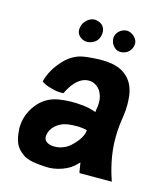

<svg xmlns="http://www.w3.org/2000/svg" viewBox="-92 -630 600 710"><g transform="rotate(15 208.5 -274.5)"><path d="M399 0Q401 2 397 2H277L275 0L269 -37L263 -31Q243 -9 211 2.5Q179 14 148 12Q116 10 100 7Q73 2 59 -9Q37 -25 29 -44Q20 -64 18 -101Q18 -152 50 -193Q81 -233 132 -241Q175 -248 222 -243Q251 -240 274 -231Q275 -236 275 -240Q281 -271 275 -292Q267 -319 246.5 -330.5Q226 -342 202 -334Q168 -322 142 -268H141Q118 -266 93 -274Q70 -280 58 -289L57 -290V-291Q68 -336 106 -377Q132 -405 166 -415Q188 -421 240 -423Q288 -424 319 -410Q379 -381 381 -302Q383 -271 376 -229Q369 -185 371 -136Q375 -68 399 0ZM226 -97Q259 -129 261 -158Q255 -161 229 -163Q196 -163 179 -159Q157 -154 140.5 -138.5Q124 -123 121 -103Q118 -84 132 -75.5Q146 -67 169 -69Q183 -70 198 -77Q211 -82 226 -97ZM141 -529V-530Q148 -545 162 -554Q176 -563 191 -560Q222 -553 224 -525Q224 -491 198 -479Q172 -467 151 -483Q130 -499 141 -529ZM311 -470Q286 -467 272 -493Q259 -524 285 -544Q311 -561 335 -542Q359 -522 346 -494Q335 -473 311 -470Z"/></g></svg>

Font: Tovari Sans
Style: Bold
Weight: 700
Designer: Verneri Kontto, Denis Ignatov
Foundry: Verneri Kontto
Version: Version 1.10 May 7, 2019